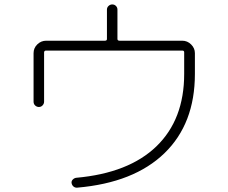

<svg xmlns="http://www.w3.org/2000/svg" viewBox="-20 -822 1040 874"><path d="M132.8 -359.4V-580.1Q132.8 -603.5 149.9 -620.1Q167 -636.7 190.4 -636.7H458Q466.8 -636.7 466.8 -644.5V-778.3Q466.8 -788.1 474.1 -794.9Q481.4 -801.8 491.2 -801.8Q501 -801.8 507.8 -794.9Q514.6 -788.1 514.6 -778.3V-644.5Q514.6 -636.7 524.4 -636.7H809.6Q833 -636.7 850.1 -619.6Q867.2 -602.5 867.2 -580.1V-485.4Q867.2 -258.8 728.5 -124.5Q589.8 9.8 332 32.2Q322.3 33.2 314.9 27.3Q307.6 21.5 305.7 10.7Q304.7 2 311.5 -4.9Q318.4 -11.7 327.1 -12.7Q566.4 -34.2 692.4 -156.2Q818.4 -278.3 818.4 -485.4V-584Q818.4 -591.8 809.6 -591.8H189.5Q181.6 -591.8 180.7 -584V-359.4Q180.7 -349.6 173.8 -342.3Q167 -335 157.2 -335Q147.5 -335 140.1 -341.8Q132.8 -348.6 132.8 -359.4Z"/></svg>

Font: Rounded Mgen+ 1m light
Style: Regular
Weight: 200
Designer: [Source Han Sans]
Ryoko NISHIZUKA  (kana & ideographs); Paul D. Hunt (Latin, Greek & Cyrillic); Wenlong ZHANG  (bopomofo
Version: Version 1.059.20150602